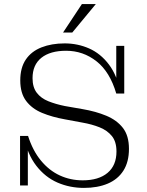

<svg xmlns="http://www.w3.org/2000/svg" viewBox="-20 -906 717 938"><path d="M390 12Q321 12 261 -14Q201 -40 157.5 -96Q114 -152 95 -242H117Q140 -170 180 -121.5Q220 -73 272 -49Q324 -25 384 -25Q462 -25 505.5 -61.5Q549 -98 549 -166Q549 -214 526.5 -241.5Q504 -269 466.5 -284Q429 -299 383 -307L297 -323Q235 -334 185.5 -354.5Q136 -375 107.5 -413Q79 -451 79 -513Q79 -575 106 -615Q133 -655 182.5 -674.5Q232 -694 296 -694Q359 -694 415 -669.5Q471 -645 512 -591Q553 -537 570 -449H548Q517 -555 451.5 -606.5Q386 -658 303 -658Q225 -658 182 -623.5Q139 -589 139 -524Q139 -480 159.5 -453Q180 -426 216 -411.5Q252 -397 297 -388L383 -373Q448 -362 499.5 -340.5Q551 -319 580.5 -281Q610 -243 610 -179Q610 -115 583 -72.5Q556 -30 506.5 -9Q457 12 390 12ZM78 0V-242H95L116 -202V0ZM570 -449 548 -490V-682H587V-449ZM288 -747 380 -886H448L333 -747Z"/></svg>

Font: Montagu Slab 144pt Light
Style: Regular
Weight: 300
Designer: Florian Karsten
Foundry: Florian Karsten
Version: Version 1.000